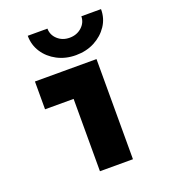

<svg xmlns="http://www.w3.org/2000/svg" viewBox="-137 -851 837 950"><g transform="rotate(-20 281.0 -376.0)"><path d="M225.6 0V-527.3H399.4V0ZM75.2 -380.9V-527.3H399.4V-380.9ZM311.5 -580.1Q257.3 -580.1 213.6 -603Q169.9 -626 144.5 -664.8Q119.1 -703.6 119.1 -752H222.7Q223.1 -718.3 248.5 -695.1Q273.9 -671.9 311.5 -671.9Q349.1 -671.9 375 -695.1Q400.9 -718.3 401.4 -752H504.9Q505.4 -703.6 479.5 -664.8Q453.6 -626 409.9 -603Q366.2 -580.1 311.5 -580.1Z"/></g></svg>

Font: Reddit Mono Black
Style: Regular
Weight: 900
Monospace: yes
Designer: Stephen Hutchings
Foundry: Reddit
Version: Version 1.014